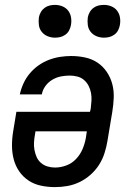

<svg xmlns="http://www.w3.org/2000/svg" viewBox="-20 -757 540 785"><path d="M205 8Q175 8 147 2Q119 -4 96.5 -19Q74 -34 58.5 -56.5Q43 -79 36 -106Q29 -133 29 -162Q29 -191 34 -221L47 -300H348L351 -313Q353 -329 354 -345.5Q355 -362 352 -377.5Q349 -393 342 -406.5Q335 -420 323.5 -430Q312 -440 296.5 -444Q281 -448 265 -448Q247 -448 229 -444.5Q211 -441 194 -431Q177 -421 165.5 -405Q154 -389 151 -371H61Q66 -394 76 -416Q86 -438 102 -457Q118 -476 138 -490Q158 -504 180.5 -512.5Q203 -521 226 -524.5Q249 -528 271 -528Q300 -528 328 -522Q356 -516 378.5 -501Q401 -486 416.5 -463Q432 -440 439 -413.5Q446 -387 445 -358Q444 -329 439 -299L419 -179Q415 -155 407 -130Q399 -105 384.5 -82.5Q370 -60 349.5 -42Q329 -24 305 -12.5Q281 -1 255.5 3.5Q230 8 205 8ZM205 -72Q228 -72 251 -80.5Q274 -89 291 -107Q308 -125 317.5 -147.5Q327 -170 331 -193L335 -220H125L123 -207Q120 -191 119 -175Q118 -159 121 -143.5Q124 -128 130 -114.5Q136 -101 147.5 -91Q159 -81 174 -76.5Q189 -72 205 -72ZM405 -603Q389 -603 374.5 -609Q360 -615 350.5 -627Q341 -639 339 -654.5Q337 -670 339 -686Q341 -697 347 -707.5Q353 -718 362.5 -725Q372 -732 383 -734.5Q394 -737 405 -737Q421 -737 435.5 -731Q450 -725 459 -713Q468 -701 470.5 -685.5Q473 -670 470 -654Q468 -643 462.5 -632.5Q457 -622 447 -615Q437 -608 426.5 -605.5Q416 -603 405 -603ZM205 -603Q189 -603 174.5 -609Q160 -615 150.5 -627Q141 -639 139 -654.5Q137 -670 139 -686Q141 -697 147 -707.5Q153 -718 162.5 -725Q172 -732 183 -734.5Q194 -737 205 -737Q221 -737 235.5 -731Q250 -725 259 -713Q268 -701 270.5 -685.5Q273 -670 270 -654Q268 -643 262.5 -632.5Q257 -622 247 -615Q237 -608 226.5 -605.5Q216 -603 205 -603Z"/></svg>

Font: Iosevka Medium Oblique
Style: Regular
Weight: 500
Italic angle: -9°
Monospace: yes
Designer: Belleve Invis
Foundry: Belleve Invis
Version: Version 32.5.0; ttfautohint (v1.8.4)